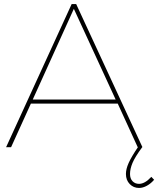

<svg xmlns="http://www.w3.org/2000/svg" viewBox="-20 -719 773 938"><path d="M674.8 0Q639.6 47.9 627.4 76.9Q615.2 106 615.2 130.9Q615.2 153.8 627.7 166.5Q640.1 179.2 659.2 179.2Q688 179.2 719.2 145L732.9 159.2Q717.8 177.2 698 188.2Q678.2 199.2 659.2 199.2Q632.3 199.2 613.8 180.2Q595.2 161.1 595.2 130.9Q595.2 106.9 608.6 76.9Q622.1 46.9 653.8 0H652.8L555.2 -212.9H130.9L34.2 0H9.8L330.1 -699.2H352.1L675.8 0ZM544.9 -232.9 340.8 -675.8 140.1 -232.9Z"/></svg>

Font: Montserrat
Style: Thin
Weight: 250
Designer: Julieta Ulanovsky
Foundry: Julieta Ulanovsky
Version: Version 1.000;PS 002.000;hotconv 1.0.70;makeotf.lib2.5.58329